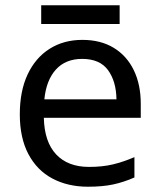

<svg xmlns="http://www.w3.org/2000/svg" viewBox="-20 -697 604 727"><path d="M292 -546Q361 -546 410.5 -516Q460 -486 486.5 -431.5Q513 -377 513 -304V-251H146Q148 -160 192.5 -112.5Q237 -65 317 -65Q368 -65 407.5 -74.5Q447 -84 489 -102V-25Q448 -7 408 1.5Q368 10 313 10Q237 10 178.5 -21Q120 -52 87.5 -113.5Q55 -175 55 -264Q55 -352 84.5 -415Q114 -478 167.5 -512Q221 -546 292 -546ZM291 -474Q228 -474 191.5 -433.5Q155 -393 148 -321H421Q420 -389 389 -431.5Q358 -474 291 -474ZM433 -677V-606H136V-677Z"/></svg>

Font: Noto Sans Pau Cin Hau
Style: Regular
Weight: 400
Designer: Monotype Design Team
Foundry: Monotype Imaging Inc.
Version: Version 2.002; ttfautohint (v1.8.4.7-5d5b)